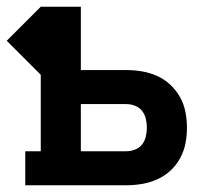

<svg xmlns="http://www.w3.org/2000/svg" viewBox="-34 -550 654 570"><path d="M41 0V-101H87V-328L-14 -429L87 -530H206V-342H341Q365 -342 388 -338Q411 -334 432.5 -324.5Q454 -315 471.5 -298.5Q489 -282 500.5 -261.5Q512 -241 516.5 -217.5Q521 -194 521 -171Q521 -147 516.5 -124Q512 -101 500.5 -80Q489 -59 471.5 -43Q454 -27 432.5 -17.5Q411 -8 388 -4Q365 0 341 0ZM206 -101H341Q354 -101 367 -106Q380 -111 388 -121.5Q396 -132 399 -145Q402 -158 402 -171Q402 -184 399 -197Q396 -210 388 -220.5Q380 -231 367 -236Q354 -241 341 -241H206Z"/></svg>

Font: Iosevka Slab Extended
Style: Bold
Weight: 700
Width: 7
Monospace: yes
Designer: Belleve Invis
Foundry: Belleve Invis
Version: Version 11.1.0; ttfautohint (v1.8.3)